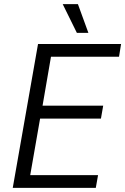

<svg xmlns="http://www.w3.org/2000/svg" viewBox="-20 -914 609 934"><path d="M165 -700H569L559 -638H228L187 -400H482L471 -337H175L127 -62H457L446 0H42ZM285 -894H359L410 -754H354Z"/></svg>

Font: Sarabun Light
Style: Italic
Weight: 300
Italic angle: -10°
Designer: Suppakit Chalermlarp | Katatrad Co.,Ltd.
Foundry: Cadson Demak Co.,Ltd.
Version: Version 1.000; ttfautohint (v1.6)